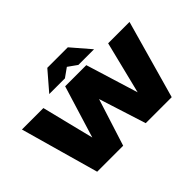

<svg xmlns="http://www.w3.org/2000/svg" viewBox="-172 -1358 1734 1734"><g transform="rotate(-45 695.0 -491.0)"><path d="M1026 -114 951 -113 1109 -750H1382L1171 0H839L645 -609H745L551 0H219L8 -750H282L440 -114L365 -115L560 -750H830ZM564 -982H826L981 -802H781L635 -906H755L609 -802H409Z"/></g></svg>

Font: Unbounded Black
Style: Regular
Weight: 900
Designer: Luke Prowse, Jean-Baptiste Morizot, Fátima Lázaro, Florian Runge
Foundry: NaN
Version: Version 1.701;gftools[0.9.28.dev5+ged2979d]